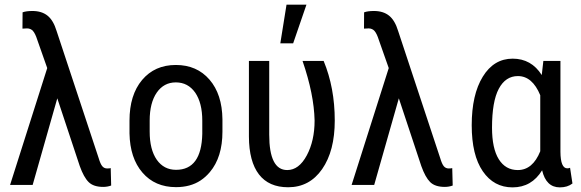

<svg xmlns="http://www.w3.org/2000/svg" viewBox="-20 -788 2476 818"><path d="M118.2 -741.2Q157.7 -741.2 182.6 -721.2Q207.5 -701.2 221.2 -655.8L400.4 -114.3Q407.7 -89.4 415.8 -79.8Q423.8 -70.3 436.5 -70.3Q446.8 -70.3 451.7 -71.8L453.6 2.4Q437.5 8.3 419.9 8.3Q378.4 8.3 357.7 -12.2Q336.9 -32.7 319.8 -80.6L224.1 -369.1L119.1 0H22.9L181.2 -498L139.2 -617.2Q130.4 -645 120.6 -656Q110.8 -667 95.2 -667L75.7 -666L76.2 -735.4Q91.3 -741.2 118.2 -741.2Z M617.7 -274.4V-227.1Q617.7 -150.9 647.9 -107.4Q678.2 -64.5 730 -64.5Q838.4 -64.5 841.8 -217.8V-273.9Q841.8 -349.6 811.5 -393.6Q780.8 -437 729 -437Q678.2 -437 647.9 -393.6Q617.7 -349.6 617.7 -274.4ZM531.7 -219.7V-273.9Q531.7 -383.3 585.4 -447.3Q639.2 -511.2 729 -511.2Q818.8 -511.2 872.6 -448.7Q926.3 -386.7 927.7 -279.8V-227.1Q927.7 -118.2 874 -54.7Q856.4 -33.7 834.7 -19.3Q813 -4.9 786.6 2.2Q760.3 9.3 730 9.3Q640.1 9.3 586.9 -52.7Q533.7 -114.3 531.7 -219.7Z M1127 -528.3V-214.4Q1127 -63.5 1203.6 -63.5Q1253.4 -63.5 1286.9 -125.7Q1320.3 -188 1320.3 -274.4Q1317.9 -386.2 1269 -528.3H1358.9Q1406.2 -414.1 1406.2 -274.4Q1406.2 -145 1352.5 -67.6Q1298.8 9.8 1207.5 9.8Q1125.5 9.8 1083.3 -44.9Q1041 -99.6 1040.5 -206.1V-528.3ZM1200.7 -768.1H1285.6L1229 -603.5H1174.3Z M1573.2 -741.2Q1612.8 -741.2 1637.7 -721.2Q1662.6 -701.2 1676.3 -655.8L1855.5 -114.3Q1862.8 -89.4 1870.8 -79.8Q1878.9 -70.3 1891.6 -70.3Q1901.9 -70.3 1906.7 -71.8L1908.7 2.4Q1892.6 8.3 1875 8.3Q1833.5 8.3 1812.7 -12.2Q1792 -32.7 1774.9 -80.6L1679.2 -369.1L1574.2 0H1478L1636.2 -498L1594.2 -617.2Q1585.4 -645 1575.7 -656Q1565.9 -667 1550.3 -667L1530.8 -666L1531.2 -735.4Q1546.4 -741.2 1573.2 -741.2Z M2076.2 -244.1Q2076.2 -155.8 2105 -109.6Q2133.8 -63.5 2186 -63.5Q2249.5 -63.5 2281.7 -143.6V-382.3Q2248 -463.9 2186.5 -463.9Q2133.8 -463.9 2105 -409.7Q2076.2 -355.5 2076.2 -244.1ZM2367.7 -528.3V-141.1Q2368.2 -70.8 2397 -70.8Q2403.8 -70.8 2408.7 -73.2L2418.9 -6.3Q2397.9 10.3 2365.2 10.3Q2306.6 10.3 2289.6 -62.5Q2245.1 10.3 2163.6 10.3Q2084 10.3 2036.9 -58.3Q1989.7 -127 1989.7 -254.4Q1989.7 -384.8 2036.9 -461.4Q2084 -538.1 2164.1 -538.1Q2243.7 -538.1 2288.1 -468.3L2294.9 -528.3Z"/></svg>

Font: MAUL Condensed
Style: Condensed Regular
Weight: 400
Designer: MAUL
Version: Version 1.0; 2020; ttfautohint (v1.8.3)